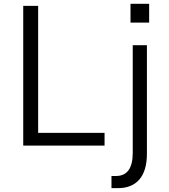

<svg xmlns="http://www.w3.org/2000/svg" viewBox="-20 -762 887 1005"><path d="M101.6 0Q101.6 -182.6 101.6 -731.4Q121.1 -731.4 179.7 -731.4Q179.7 -565.4 179.7 -66.4Q266.6 -66.4 527.3 -66.4Q527.3 -49.8 527.3 0Q420.9 0 101.6 0ZM663.1 -643.6Q663.1 -668 663.1 -742.2Q687.5 -742.2 760.7 -742.2Q760.7 -717.8 760.7 -643.6Q736.3 -643.6 663.1 -643.6ZM563.5 159.2Q569.3 159.2 586.9 159.2Q674.8 159.2 674.8 38.1Q674.8 -149.4 674.8 -525.4Q693.4 -525.4 749 -525.4Q749 -383.8 749 42Q749 130.9 710 176.8Q670.9 222.7 598.6 222.7Q586.9 222.7 563.5 222.7Q563.5 207 563.5 159.2Z"/></svg>

Font: Gothic A1
Style: Regular
Weight: 400
Designer: HanYang I&C Co.,Ltd.
Version: Version 2.50